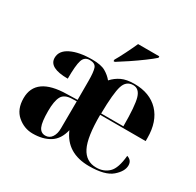

<svg xmlns="http://www.w3.org/2000/svg" viewBox="-165 -950 1166 1144"><g transform="rotate(30 417.5 -378.0)"><path d="M193 10Q263 10 310 -19.5Q357 -49 373 -117Q427 10 581 10Q690 10 736.5 -30Q783 -70 783 -111Q783 -146 748 -157Q740 -68 706.5 -36Q673 -4 622 -4Q551 -4 518 -69.5Q485 -135 486 -288H799V-309Q799 -423 738.5 -486.5Q678 -550 571 -550Q518 -550 484 -534Q450 -518 424 -489Q404 -514 373 -532Q342 -550 281 -550Q191 -550 136 -523Q81 -496 81 -447Q81 -378 211 -378Q211 -470 222.5 -505Q234 -540 270 -540Q307 -540 316 -515Q325 -490 325 -428V-298L253 -296Q41 -293 41 -146Q41 -70 87.5 -30Q134 10 193 10ZM487 -298Q489 -438 505 -489Q521 -540 569 -540Q610 -540 625 -489.5Q640 -439 640 -298ZM264 -17Q233 -17 219.5 -47Q206 -77 206 -153Q206 -221 223.5 -253.5Q241 -286 294 -287L325 -288L324 -101Q324 -64 308 -40.5Q292 -17 264 -17ZM395 -605H404Q435 -624 477.5 -652.5Q520 -681 558.5 -709.5Q597 -738 617 -756V-766H471Q456 -732 433 -686Q410 -640 395 -615Z"/></g></svg>

Font: Noto Serif Display SemiCondensed Extra
Style: Regular
Weight: 800
Width: 4
Designer: Monotype Design Team
Foundry: Monotype Imaging Inc.
Version: Version 1.900